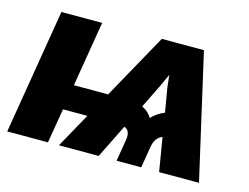

<svg xmlns="http://www.w3.org/2000/svg" viewBox="-77 -640 994 765"><g transform="rotate(15 420.0 -258.0)"><path d="M630.9 0 607.9 -138.7Q579.1 -128.9 571.8 -88.9L557.1 0H455.6L470.2 -88.9Q477.5 -129.4 450.2 -138.7L381.8 0H217.8L296.9 -142.6H196.3L172.4 0H4.4L89.8 -515.6H257.8L213.4 -246.6H354.5L503.9 -515.6H677.7L795.4 0ZM498 -235.4Q525.4 -222.7 539.1 -198.7Q561 -222.2 592.3 -234.9L575.7 -332.5L569.8 -384.8L545.9 -332.5Z"/></g></svg>

Font: Inter Display ExtraBold
Style: Italic
Weight: 800
Italic angle: -9.39999°
Designer: Rasmus Andersson
Foundry: rsms
Version: Version 4.000;git-a52131595